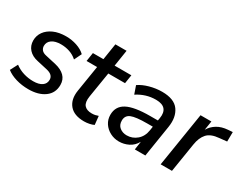

<svg xmlns="http://www.w3.org/2000/svg" viewBox="-69 -1063 1914 1500"><g transform="rotate(30 887.5 -313.0)"><path d="M224 9Q164 9 111.5 -6.5Q59 -22 24 -50L59 -117Q95 -90 137.5 -77Q180 -64 225 -64Q276 -64 304 -83.5Q332 -103 332 -138Q332 -183 272 -197L179 -218Q126 -229 96.5 -261.5Q67 -294 67 -341Q67 -385 92 -420Q117 -455 163.5 -476Q210 -497 276 -497Q325 -497 372 -481.5Q419 -466 449 -437L417 -371Q387 -398 349.5 -410.5Q312 -423 271 -423Q219 -423 189.5 -402Q160 -381 160 -346Q160 -325 173 -309.5Q186 -294 215 -288L308 -267Q364 -254 394.5 -223.5Q425 -193 425 -145Q425 -72 369.5 -31.5Q314 9 224 9Z M726 9Q635 9 593.5 -41Q552 -91 565 -174L603 -410H508L520 -488H615L638 -635H739L716 -488H867L855 -410H704L667 -182Q658 -125 679.5 -100Q701 -75 747 -75Q764 -75 778 -78Q792 -81 805 -86L813 -9Q798 -1 773.5 4Q749 9 726 9Z M1040 9Q997 9 960 -10.5Q923 -30 901 -63.5Q879 -97 879 -139Q879 -216 945 -251Q1011 -286 1154 -286H1223L1227 -310Q1236 -363 1212 -391Q1188 -419 1129 -419Q1040 -419 962 -368L937 -440Q974 -466 1029.5 -481.5Q1085 -497 1141 -497Q1250 -497 1292.5 -437.5Q1335 -378 1320 -284L1275 0H1180L1191 -75Q1166 -31 1125.5 -11Q1085 9 1040 9ZM1069 -63Q1120 -63 1159.5 -96.5Q1199 -130 1208 -190L1213 -224H1163Q1059 -224 1019 -207Q979 -190 979 -145Q979 -105 1005.5 -84Q1032 -63 1069 -63Z M1413 0 1491 -488H1589L1576 -406Q1599 -445 1638.5 -469Q1678 -493 1735 -497L1775 -500L1774 -414L1707 -407Q1633 -401 1600 -364Q1567 -327 1557 -262L1515 0Z"/></g></svg>

Font: Nunito Sans SemiBold
Style: Italic
Weight: 600
Italic angle: -9°
Designer: Vernon Adams
Foundry: Vernon Adams
Version: Version 3.006; ttfautohint (v1.8.3)